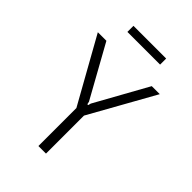

<svg xmlns="http://www.w3.org/2000/svg" viewBox="-277 -1124 1254 1254"><g transform="rotate(45 350.0 -497.0)"><path d="M143 -800 344 -438 348 -419H356L361 -438L562 -800H636L385 -351V0H315V-351L64 -800ZM199 -938V-994H501V-938Z"/></g></svg>

Font: Martian Mono ExtraLight
Style: Regular
Weight: 200
Monospace: yes
Designer: Roman Shamin
Foundry: Evil Martians
Version: Version 1.000; ttfautohint (v1.8.4.7-5d5b)